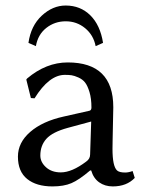

<svg xmlns="http://www.w3.org/2000/svg" viewBox="-20 -665 521 695"><path d="M326.2 -498Q318.4 -538.1 288.1 -563Q257.8 -587.9 218 -587.9Q178.2 -587.9 147.7 -564Q117.2 -540 109.9 -498L83 -509.8Q91.8 -571.8 131.3 -608.4Q170.9 -645 217.8 -645Q271 -645 306.9 -609.6Q342.8 -574.2 353 -509.8ZM310.1 -225.1 225.1 -202.1Q169.9 -187 147.9 -162.6Q126 -138.2 126 -102.1Q126 -78.1 146.5 -59.6Q167 -41 200.2 -41Q240.2 -41 292 -80.1Q306.2 -89.8 306.2 -106ZM310.1 -47.9H306.2Q266.1 -13.7 238.5 -2Q210.9 9.8 169.9 9.8Q111.8 9.8 78.4 -17.1Q44.9 -43.9 44.9 -98.1Q44.9 -148.9 89.4 -187.5Q133.8 -226.1 210.9 -243.2L304.2 -264.2Q311 -266.1 311 -275.9Q311 -308.1 304 -331.5Q296.9 -355 287.8 -366.5Q278.8 -377.9 263.9 -384.5Q249 -391.1 239 -392.6Q229 -394 214.8 -394Q157.7 -394 105 -309.1L91.8 -310.1L75.2 -377L78.1 -380.9Q147 -439 225.1 -439Q390.1 -439 390.1 -276.9Q390.1 -273.4 389.6 -252.7Q389.2 -231.9 388.7 -208.3Q388.2 -184.6 387.7 -160.2Q387.2 -135.7 387.2 -126Q387.2 -63 403.8 -47.9Q412.1 -40.5 433.1 -40.5Q445.3 -40.5 460 -45.9L467.8 -21Q438.5 9.8 388.2 9.8Q359.9 9.8 339.1 -4.9Q318.4 -19.5 310.1 -47.9Z"/></svg>

Font: Biolilbert
Style: Regular
Weight: 400
Designer: Philipp H. Poll
Foundry: Philipp H. Poll
Version: Version 1.1.0